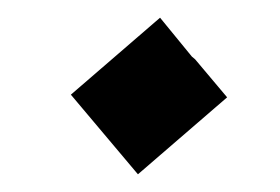

<svg xmlns="http://www.w3.org/2000/svg" viewBox="-20 -171 316 217"><path d="M60.1 -64C85.4 -34 110.6 -4 135.9 26L236.7 -61L200.5 -104L196.9 -107L160.9 -151Z"/></svg>

Font: Tape
Style: It
Weight: 500
Foundry: Cannot Into Space Fonts
Version: Version 0.97